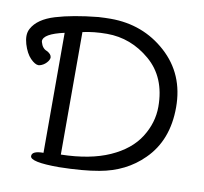

<svg xmlns="http://www.w3.org/2000/svg" viewBox="-116 -805 962 906"><g transform="rotate(10 365.5 -352.0)"><path d="M223 14Q85 14 85 -15Q85 -40 140 -40V-615Q41 -593 41 -558L42 -553Q50 -524 72 -516Q94 -505 95 -489Q95 -477 82 -463Q69 -449 51 -444L45 -443Q28 -443 6 -465.5Q-16 -488 -29 -531Q-35 -552 -35 -569Q-35 -589 -26 -605Q1 -655 82 -679.5Q163 -704 284 -716Q317 -718 343 -718Q498 -718 608.5 -618.5Q719 -519 719 -360Q719 -201 622 -106Q540 -24 415 -2Q338 12 223 14ZM222 -46Q362 -49 455 -90.5Q548 -132 592 -201.5Q636 -271 636 -348Q636 -489 544.5 -567Q453 -645 338 -645Q275 -645 222 -633Z"/></g></svg>

Font: LXGW WenKai Lite Medium
Style: Regular
Weight: 500
Designer: LXGW / Fontworks Inc.
Foundry: LXGW / Fontworks Inc.
Version: Version 1.511; March 25, 2025